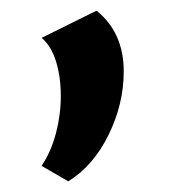

<svg xmlns="http://www.w3.org/2000/svg" viewBox="-20 -141 317 360"><path d="M58 170Q76 143 85 108.5Q94 74 94 39Q94 3 85 -26Q76 -55 58 -70L161 -121Q212 -80 212 -7Q212 54 183.5 112Q155 170 108 199Z"/></svg>

Font: Ysabeau Infant
Style: Bold
Weight: 700
Designer: Christian Thalmann (Catharsis Fonts)
Version: Version 0.003